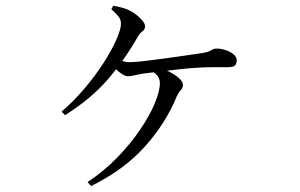

<svg xmlns="http://www.w3.org/2000/svg" viewBox="-20 -591 1040 665"><path d="M193.4 -204.4Q236 -241 273.5 -285.5Q311 -330 338.9 -373.5Q366.9 -417.1 382.9 -453.3Q399 -489.6 399 -509.1Q399 -522.4 391 -533.1Q383 -543.8 365.6 -559.1L372 -571.1Q389.1 -568.3 404.4 -564Q419.7 -559.7 431.3 -553.4Q443.3 -547.8 454.8 -537.9Q466.3 -528.1 474.3 -518.2Q482.4 -508.4 482.4 -499.9Q482.4 -488.8 473.7 -482.9Q465.1 -476.9 457.4 -464.1Q413.4 -386.3 355.3 -318.2Q297.2 -250.1 205.3 -192.1ZM375.4 -390.4Q391.3 -383.2 404.2 -379.4Q417.1 -375.6 429.7 -375.6Q445.5 -375.6 479.2 -379.5Q513 -383.4 552.5 -388.8Q591.9 -394.2 625.6 -399.2Q659.3 -404.2 674.9 -406.4Q701.5 -410.2 710.7 -416.5Q719.9 -422.8 730.1 -422.8Q745 -422.8 761 -417.6Q777 -412.5 788.4 -403.3Q799.8 -394.1 799.8 -382.2Q799.8 -371.4 794.4 -364.8Q789.1 -358.2 768.5 -358.2Q750.6 -358.2 720.4 -358.3Q690.2 -358.4 663.4 -356.4Q640.2 -355.4 604.2 -351.4Q568.3 -347.4 532.7 -343.2Q497.2 -339 473.7 -335.8Q460.5 -333.6 447.2 -330.3Q433.9 -326.9 422.9 -326.9Q414.9 -326.9 403.5 -334Q392.2 -341.1 381.7 -351.2Q371.2 -361.4 363.2 -369ZM295.5 53.5 283.4 39.6Q339.4 2.4 385.5 -44.8Q431.5 -92.1 464.6 -140.8Q497.7 -189.5 515.7 -232.2Q533.7 -274.9 533.7 -302.9Q533.7 -316.8 526.1 -327.3Q518.4 -337.9 505.3 -344.9L517.5 -358.4Q544.5 -353.4 566.3 -342.5Q588.1 -331.6 600.9 -319.4Q613.7 -307.3 613.7 -297.8Q613.7 -286.5 606.2 -279.1Q598.8 -271.6 593.1 -259.2Q555.1 -165.5 482.8 -84.5Q410.6 -3.4 295.5 53.5Z"/></svg>

Font: Noto Serif KR
Style: Regular
Weight: 200
Designer: Ryoko NISHIZUKA 西塚涼子 (kana & ideographs); Frank Grießhammer (Latin, Greek & Cyrillic); Wenlong ZHANG 张文龙 (bopomofo); San
Foundry: Adobe
Version: Version 2.001;hotconv 1.1.0;makeotfexe 2.6.0